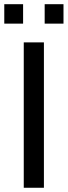

<svg xmlns="http://www.w3.org/2000/svg" viewBox="-26 -886 319 906"><path d="M86.1 0V-686H181.2V0ZM-5.8 -774.5V-866.2H83V-774.5ZM184.8 -774.5V-866.2H273.6V-774.5Z"/></svg>

Font: Archivo SemiBold
Style: Regular
Weight: 600
Designer: Hector Gatti
Foundry: Omnibus-Type
Version: Version 2.001